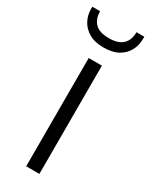

<svg xmlns="http://www.w3.org/2000/svg" viewBox="-192 -726 605 768"><g transform="rotate(30 110.0 -342.5)"><path d="M230 -674Q230 -646 217 -621Q204 -596 177.5 -581Q151 -566 110 -566Q69 -566 42.5 -581.5Q16 -597 3 -621.5Q-10 -646 -10 -674V-685H26Q26 -649 46 -629Q66 -609 110 -609Q153 -609 173.5 -629Q194 -649 194 -685H230ZM80 -500H141V0H80Z"/></g></svg>

Font: Albert Sans Light
Style: Regular
Weight: 300
Designer: Andreas Rasmussen
Foundry: a.Foundry
Version: Version 1.025